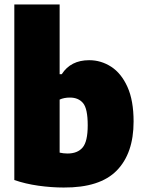

<svg xmlns="http://www.w3.org/2000/svg" viewBox="-20 -828 640 858"><path d="M264.5 10Q209.5 10 151.2 1.8Q93 -6.5 44 -23.5V-808H246.5V-496.5H256Q296 -559 378.5 -559Q431.5 -559 476.8 -529.8Q522 -500.5 549.5 -439.8Q577 -379 577 -285Q577 -143 501.8 -66Q426.5 11 264.5 10ZM281.5 -142Q326.5 -142 349.2 -168.8Q372 -195.5 372 -268Q372 -342.5 351.2 -367.2Q330.5 -392 292.5 -392Q266 -392 246.5 -383V-146Q263.5 -142 281.5 -142Z"/></svg>

Font: Encode Sans SmCnd Black
Style: Regular
Weight: 900
Width: 4
Designer: Multiple Designers
Foundry: Impallari Type
Version: Version 3.002; ttfautohint (v1.8.3) -l 8 -r 50 -G 200 -x 14 